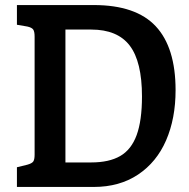

<svg xmlns="http://www.w3.org/2000/svg" viewBox="-20 -740 749 760"><path d="M675 -383Q675 -271 637.5 -184.5Q600 -98 526.5 -49Q453 0 351 0H47V-78L88 -88Q106 -93 111.5 -100.5Q117 -108 117 -128V-595Q117 -615 111.5 -623Q106 -631 88 -635L47 -642V-720H351Q518 -720 596.5 -636Q675 -552 675 -383ZM542 -358Q542 -496 493.5 -559.5Q445 -623 341 -623H239V-97H341Q412 -97 456 -122.5Q500 -148 521 -205.5Q542 -263 542 -358Z"/></svg>

Font: Enriqueta SemiBold
Style: Regular
Weight: 600
Designer: Viviana Monsalve, Gustavo Ibarra
Foundry: 72Puntos
Version: Version 2.000